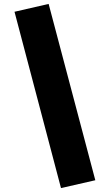

<svg xmlns="http://www.w3.org/2000/svg" viewBox="-20 -842 560 979"><path d="M228 -822 54 -782 291 117 466 77Z"/></svg>

Font: Fira Sans Heavy
Style: Regular
Weight: 900
Designer: bBox Type GmbH & Carrois Corporate GbR & Edenspiekermann AG
Foundry: bBox Type GmbH & Carrois Corporate GbR & Edenspiekermann AG
Version: Version 4.300;PS 004.300;hotconv 1.0.88;makeotf.lib2.5.64775